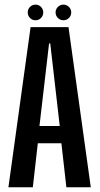

<svg xmlns="http://www.w3.org/2000/svg" viewBox="-20 -790 420 810"><path d="M15.5 0 109 -675.5H269L363 0H260L239 -185.5H139.5L118.5 0ZM146.5 -258.5H232L192 -606.5H187ZM247.5 -704.5Q234 -704.5 224.2 -714.2Q214.5 -724 214.5 -737.5Q214.5 -751 224.2 -760.8Q234 -770.5 247.5 -770.5Q261 -770.5 270.8 -760.8Q280.5 -751 280.5 -737.5Q280.5 -724 270.8 -714.2Q261 -704.5 247.5 -704.5ZM130 -704.5Q116 -704.5 106.5 -714.2Q97 -724 97 -737.5Q97 -751 106.5 -760.8Q116 -770.5 130 -770.5Q143.5 -770.5 153 -760.8Q162.5 -751 162.5 -737.5Q162.5 -724 153 -714.2Q143.5 -704.5 130 -704.5Z"/></svg>

Font: Anybody Condensed Medium
Style: Regular
Weight: 500
Width: 3
Designer: Tyler Finck
Foundry: Etcetera Type Company
Version: Version 1.010; ttfautohint (v1.8.3) -l 8 -r 50 -G 200 -x 14 